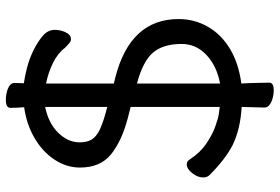

<svg xmlns="http://www.w3.org/2000/svg" viewBox="-166 -644 933 640"><g transform="rotate(-90 300.0 -323.5)"><path d="M323 -764Q344 -756 344 -741L343 -710Q365 -707 394.5 -699.5Q424 -692 452.5 -678Q481 -664 501 -647Q521 -630 521 -607Q521 -590 514 -573Q505 -553 490 -553Q483 -553 476.5 -558.5Q470 -564 461 -573Q443 -597 410.5 -613Q378 -629 342 -636V-410L363 -405Q557 -355 557 -194Q557 -141 531 -96Q505 -51 457 -22.5Q409 6 342 15Q343 23 344 60.5Q345 98 345 108Q345 123 319 123Q302 123 283 116Q262 107 262 92Q262 86 263 55.5Q264 25 264 16Q191 12 137 -14Q90 -38 37 -91Q29 -99 29 -112Q29 -131 43.5 -149Q58 -167 73 -167Q83 -167 89 -157Q112 -122 141.5 -102Q171 -82 198.5 -72Q226 -62 241.5 -60Q257 -58 264 -57V-354L225 -364Q150 -384 106 -419.5Q62 -455 62 -523Q62 -568 88.5 -608Q115 -648 160.5 -674.5Q206 -701 263 -709Q261 -736 261 -755Q261 -770 288 -770Q305 -770 323 -764ZM146 -524Q146 -500 155 -484.5Q164 -469 188 -457Q216 -444 264 -432V-639Q210 -628 178 -595.5Q146 -563 146 -524ZM474 -184Q474 -245 445.5 -279Q417 -313 342 -333V-56Q401 -67 437.5 -101.5Q474 -136 474 -184Z"/></g></svg>

Font: Moon Stars Kai
Style: Bold
Weight: 700
Designer: GuiWonder
Version: Version 1.101